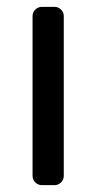

<svg xmlns="http://www.w3.org/2000/svg" viewBox="-20 -540 281 560"><path d="M139 0H102Q91 0 83 -8Q75 -16 75 -27V-493Q75 -504 83 -512Q91 -520 102 -520H139Q150 -520 158 -512Q166 -504 166 -493V-27Q166 -16 158 -8Q150 0 139 0Z"/></svg>

Font: Hezaedrus
Style: Regular
Weight: 400
Designer: Hubert & Fischer
Foundry: Hubert & Fischer
Version: Version 1.10;September 3, 2019;FontCreator 11.5.0.2425 64-bi